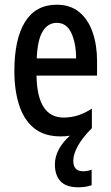

<svg xmlns="http://www.w3.org/2000/svg" viewBox="-20 -569 470 815"><path d="M291 113Q291 158 333 158Q342 158 352.5 156Q363 154 369 151V217Q345 226 312 226Q261 226 237 200.5Q213 175 213 129Q213 95 230.5 63.5Q248 32 277 7Q258 10 238 10Q167 10 124 -25.5Q81 -61 61 -123.5Q41 -186 41 -267Q41 -404 86.5 -476.5Q132 -549 221 -549Q278 -549 316 -518Q354 -487 373 -432.5Q392 -378 392 -309V-248H135Q138 -70 250 -70Q281 -70 310 -79Q339 -88 370 -108V-25Q330 15 310.5 50.5Q291 86 291 113ZM221 -472Q183 -472 161 -435.5Q139 -399 136 -321H303Q303 -385 283 -428.5Q263 -472 221 -472Z"/></svg>

Font: Noto Sans Khmer UI ExtraCondensed Medium
Style: Regular
Weight: 500
Width: 2
Designer: Danh Hong and the Monotype Design Team
Foundry: Monotype Imaging Inc.
Version: Version 2.002; ttfautohint (v1.8.4.7-5d5b)